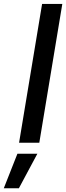

<svg xmlns="http://www.w3.org/2000/svg" viewBox="-77 -748 347 1006"><path d="M249.5 -727.5 128.9 0H22.9L143.6 -727.5ZM-57.1 238.3 14.2 57.6H118.7L22 238.3Z"/></svg>

Font: Inter 20pt Medium
Style: Italic
Weight: 500
Italic angle: -9.3988°
Version: Version 4.001;git-66647c0bb